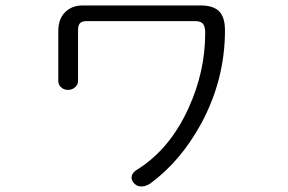

<svg xmlns="http://www.w3.org/2000/svg" viewBox="-20 -715 1040 693"><path d="M278.3 -695.3Q239.3 -695.3 214.8 -670.9Q190.4 -646.5 190.4 -602.5V-422.9Q190.4 -408.2 201.2 -399.4Q210.9 -390.6 225.6 -390.6Q240.2 -390.6 250 -399.4Q261.7 -408.2 261.7 -422.9V-606.4Q261.7 -622.1 267.6 -629.9Q274.4 -638.7 291 -638.7H679.7Q702.1 -639.6 710.9 -630.9Q720.7 -621.1 720.7 -596.7Q720.7 -457 661.1 -326.2Q593.8 -176.8 474.6 -102.5Q458 -92.8 455.1 -78.1Q453.1 -65.4 462.9 -54.7Q472.7 -43 487.3 -42Q504.9 -41 522.5 -52.7Q632.8 -133.8 707 -270.5Q792 -428.7 792 -605.5Q792 -654.3 769.5 -675.8Q748 -695.3 704.1 -695.3Z"/></svg>

Font: Gulim
Style: Regular
Weight: 400
Version: Version 2.21